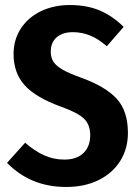

<svg xmlns="http://www.w3.org/2000/svg" viewBox="-20 -728 553 764"><path d="M472 -621 405 -544Q372 -573 339 -586.5Q306 -600 270 -600Q229 -600 205.5 -579.5Q182 -559 182 -523Q182 -499 192.5 -482.5Q203 -466 229 -451Q255 -436 305 -418Q399 -384 444 -335.5Q489 -287 489 -199Q489 -137 459 -88.5Q429 -40 373.5 -12Q318 16 243 16Q102 16 8 -80L80 -160Q118 -127 155.5 -110Q193 -93 236 -93Q285 -93 312 -119Q339 -145 339 -190Q339 -231 315 -255Q291 -279 224 -303Q122 -340 78 -389Q34 -438 34 -513Q34 -570 63 -614.5Q92 -659 143 -683.5Q194 -708 258 -708Q326 -708 377.5 -686Q429 -664 472 -621Z"/></svg>

Font: Fira Sans Condensed SemiBold
Style: Regular
Weight: 600
Width: 3
Designer: bBox Type GmbH & Carrois Corporate GbR & Edenspiekermann AG
Foundry: bBox Type GmbH & Carrois Corporate GbR & Edenspiekermann AG
Version: Version 4.301